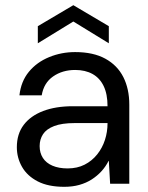

<svg xmlns="http://www.w3.org/2000/svg" viewBox="-20 -709 571 741"><path d="M228 12Q166 12 125.5 -9Q85 -30 65 -65Q45 -100 45 -141Q45 -192 71.5 -227Q98 -262 146.5 -280.5Q195 -299 261 -299H395Q395 -346 380 -377Q365 -408 337 -423.5Q309 -439 270 -439Q221 -439 185 -414Q149 -389 141 -341H55Q61 -395 91.5 -432Q122 -469 169.5 -488.5Q217 -508 270 -508Q340 -508 386.5 -482.5Q433 -457 456 -411.5Q479 -366 479 -305V0H405L400 -88H399Q388 -66 371.5 -48Q355 -30 334 -16.5Q313 -3 286.5 4.5Q260 12 228 12ZM241 -59Q278 -59 306.5 -73.5Q335 -88 355 -113Q375 -138 385 -169Q395 -200 395 -233V-234H268Q219 -234 189 -222.5Q159 -211 146 -191Q133 -171 133 -145Q133 -119 145.5 -99.5Q158 -80 182.5 -69.5Q207 -59 241 -59ZM126 -542V-608L263 -689L400 -608V-542L263 -626Z"/></svg>

Font: DM Sans 28pt
Style: Regular
Weight: 400
Version: Version 4.004;gftools[0.9.30]